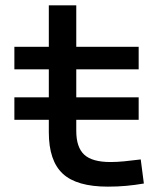

<svg xmlns="http://www.w3.org/2000/svg" viewBox="-20 -694 626 724"><path d="M34.2 -242.2V-327.1H502.9V-242.2ZM386.7 9.8Q269 9.8 216.6 -39.1Q164.1 -87.9 164.1 -195.3V-283.2H267.6V-200.2Q267.6 -138.7 297.6 -110.8Q327.6 -83 396.5 -83Q420.9 -83 448.2 -85.7Q475.6 -88.4 510.7 -92.8L522.5 -2Q488.3 3.9 455.8 6.8Q423.3 9.8 386.7 9.8ZM164.1 -244.1V-673.8H267.6V-244.1ZM34.2 -432.6V-517.6H502.9V-432.6Z"/></svg>

Font: Cascadia Mono
Style: Regular
Weight: 400
Monospace: yes
Designer: Aaron Bell
Foundry: Saja Typeworks
Version: Version 2102.003